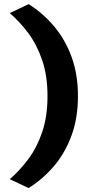

<svg xmlns="http://www.w3.org/2000/svg" viewBox="-20 -800 452 952"><path d="M122 132.5 28.5 88.5Q77.5 46 120.2 -11Q163 -68 189.2 -145Q215.5 -222 215.5 -323.5Q215.5 -424.5 189.2 -501.5Q163 -578.5 120.2 -635.8Q77.5 -693 28.5 -735L122 -779.5Q193 -735 248.2 -669.5Q303.5 -604 335 -517.5Q366.5 -431 366.5 -323.5Q366.5 -215.5 335 -129Q303.5 -42.5 248.2 22.8Q193 88 122 132.5Z"/></svg>

Font: Commissioner
Style: Bold
Weight: 700
Designer: Kostas Bartsokas
Foundry: Kostas Bartsokas
Version: Version 1.000; ttfautohint (v1.8.3)